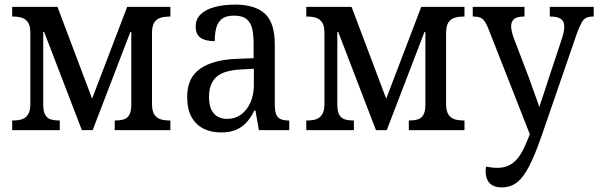

<svg xmlns="http://www.w3.org/2000/svg" viewBox="-20 -566 2602 835"><path d="M33 0V-42H37Q58 -42 74.5 -47Q91 -52 101.5 -67.5Q112 -83 112 -114V-422Q112 -454 101.5 -469Q91 -484 74.5 -489Q58 -494 37 -494H33V-536H230L393 -104H368L533 -536H721V-494H716Q696 -494 679 -489Q662 -484 651.5 -469Q641 -454 641 -422V-114Q641 -83 651.5 -67.5Q662 -52 679 -47Q696 -42 716 -42H721V0H479V-42H483Q502 -42 517.5 -46.5Q533 -51 542 -66Q551 -81 551 -112V-427H547L383 0H336L172 -427H168V-112Q168 -81 177 -66Q186 -51 201.5 -46.5Q217 -42 236 -42H240V0Z M941 10Q898 10 865 -6.5Q832 -23 813 -57Q794 -91 794 -145Q794 -227 849.5 -266.5Q905 -306 1009 -310L1083 -313V-373Q1083 -410 1077.5 -438Q1072 -466 1053.5 -482Q1035 -498 998 -498Q962 -498 944.5 -483.5Q927 -469 920.5 -444.5Q914 -420 914 -387Q873 -387 852 -402Q831 -417 831 -450Q831 -483 853.5 -504.5Q876 -526 915.5 -536Q955 -546 1003 -546Q1088 -546 1131.5 -507Q1175 -468 1175 -373V-114Q1175 -86 1180.5 -70.5Q1186 -55 1199.5 -48.5Q1213 -42 1234 -42H1238V0H1106L1091 -85H1086Q1071 -54 1051.5 -33Q1032 -12 1005.5 -1Q979 10 941 10ZM967 -49Q1003 -49 1029 -68.5Q1055 -88 1069.5 -121Q1084 -154 1084 -195V-267L1029 -264Q951 -260 920 -230.5Q889 -201 889 -145Q889 -96 910 -72.5Q931 -49 967 -49Z M1312 0V-42H1316Q1337 -42 1353.5 -47Q1370 -52 1380.5 -67.5Q1391 -83 1391 -114V-422Q1391 -454 1380.5 -469Q1370 -484 1353.5 -489Q1337 -494 1316 -494H1312V-536H1509L1672 -104H1647L1812 -536H2000V-494H1995Q1975 -494 1958 -489Q1941 -484 1930.5 -469Q1920 -454 1920 -422V-114Q1920 -83 1930.5 -67.5Q1941 -52 1958 -47Q1975 -42 1995 -42H2000V0H1758V-42H1762Q1781 -42 1796.5 -46.5Q1812 -51 1821 -66Q1830 -81 1830 -112V-427H1826L1662 0H1615L1451 -427H1447V-112Q1447 -81 1456 -66Q1465 -51 1480.5 -46.5Q1496 -42 1515 -42H1519V0Z M2162 249Q2138 249 2122.5 240.5Q2107 232 2099.5 216Q2092 200 2092 178Q2092 173 2092.5 168Q2093 163 2094 159Q2108 161 2120 162.5Q2132 164 2143 164Q2187 164 2217 137.5Q2247 111 2272 48L2304 -30L2289 30L2104 -441Q2091 -473 2078.5 -483.5Q2066 -494 2039 -494H2036V-536H2261V-494H2258Q2229 -494 2216 -483.5Q2203 -473 2203 -452Q2203 -442 2205.5 -430.5Q2208 -419 2213 -404L2279 -231Q2288 -206 2297 -181Q2306 -156 2315.5 -129.5Q2325 -103 2334 -72H2316Q2326 -103 2333.5 -125.5Q2341 -148 2347.5 -167Q2354 -186 2360 -206L2425 -402Q2429 -415 2431.5 -427.5Q2434 -440 2434 -450Q2434 -474 2419 -484Q2404 -494 2374 -494H2371V-536H2562V-494H2559Q2541 -494 2529.5 -488.5Q2518 -483 2509 -467Q2500 -451 2488 -418L2334 29Q2306 109 2281 157.5Q2256 206 2228 227.5Q2200 249 2162 249Z"/></svg>

Font: Noto Serif SemiCondensed
Style: Regular
Weight: 400
Width: 4
Designer: Monotype Design Team
Foundry: Monotype Imaging Inc.
Version: Version 2.013